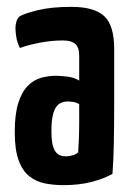

<svg xmlns="http://www.w3.org/2000/svg" viewBox="-20 -530 383 560"><path d="M165 10Q137 10 111.5 5Q86 0 66 -15.5Q46 -31 34.5 -62Q23 -93 23 -145Q23 -196 33 -228.5Q43 -261 60.5 -279Q78 -297 99.5 -303Q121 -309 144 -309Q156 -309 176.5 -306.5Q197 -304 211 -295Q211 -295 211 -307.5Q211 -320 211 -336.5Q211 -353 211 -367Q211 -384 206 -393.5Q201 -403 190.5 -407.5Q180 -412 162 -412Q131 -412 96.5 -405.5Q62 -399 38 -390Q30 -406 27.5 -422Q25 -438 25 -449Q25 -458 28 -467.5Q31 -477 37 -482Q49 -490 89 -500Q129 -510 188 -510Q255 -510 284 -483Q313 -456 313 -388V-339Q313 -282 313 -223Q313 -164 312 -112Q311 -60 308 -23Q284 -9 247.5 0.5Q211 10 165 10ZM173 -74Q183 -74 193.5 -77.5Q204 -81 208 -86Q209 -99 210 -123.5Q211 -148 211 -175.5Q211 -203 211 -226Q204 -231 194.5 -232.5Q185 -234 178 -234Q168 -234 159 -230.5Q150 -227 143.5 -217.5Q137 -208 133.5 -191Q130 -174 130 -148Q130 -126 132.5 -112.5Q135 -99 140.5 -90Q146 -81 154 -77.5Q162 -74 173 -74Z"/></svg>

Font: Yanone Kaffeesatz ExtraLight SemiBold
Style: Regular
Weight: 600
Version: Version 2.003